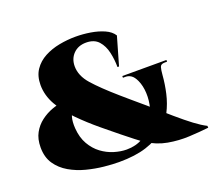

<svg xmlns="http://www.w3.org/2000/svg" viewBox="-122 -875 1164 1047"><g transform="rotate(-20 460.5 -352.0)"><path d="M410 -714Q453 -714 496 -707Q539 -700 574 -684.5Q609 -669 625 -643L578 -480H569Q569 -523 559.5 -565.5Q550 -608 525 -636Q500 -664 453 -664Q407 -664 379 -635.5Q351 -607 351 -563Q351 -508 396.5 -456.5Q442 -405 527 -331Q548 -313 574.5 -290Q601 -267 622 -249.5Q643 -232 645 -230Q713 -170 763.5 -126.5Q814 -83 852 -54.5Q890 -26 920 -11L921 0Q868 6 807.5 9Q747 12 685.5 1Q624 -10 568 -46Q550 -58 521 -80.5Q492 -103 460.5 -128.5Q429 -154 403.5 -175Q378 -196 367 -205Q309 -253 257 -305.5Q205 -358 173 -414.5Q141 -471 141 -531Q141 -583 165 -618.5Q189 -654 228.5 -675Q268 -696 315.5 -705Q363 -714 410 -714ZM785 -357Q781 -304 769 -251.5Q757 -199 733 -152Q709 -105 667 -68.5Q625 -32 560 -11Q495 10 401 10Q363 10 314 5Q265 0 214.5 -13Q164 -26 121 -51Q78 -76 51.5 -115Q25 -154 25 -211Q25 -260 44 -294.5Q63 -329 93.5 -352Q124 -375 158 -387.5Q192 -400 222.5 -404Q253 -408 272 -404L294 -386Q294 -384 284.5 -376.5Q275 -369 263 -353Q251 -337 243 -310.5Q235 -284 238 -244Q242 -190 264.5 -151Q287 -112 320 -87.5Q353 -63 391 -51.5Q429 -40 463 -40Q517 -40 556.5 -63.5Q596 -87 621.5 -124.5Q647 -162 658.5 -206.5Q670 -251 668 -293.5Q666 -336 651 -369Q639 -395 624 -405Q609 -415 592 -415H577V-425H833V-415H819Q796 -415 791.5 -399Q787 -383 785 -357Z"/></g></svg>

Font: Cinzel Black
Style: Regular
Weight: 900
Designer: Natanael Gama
Version: Version 2.000